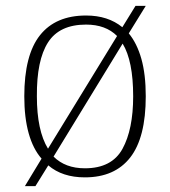

<svg xmlns="http://www.w3.org/2000/svg" viewBox="-20 -596 581 656"><path d="M122 -54Q93 -87 78 -140.5Q63 -194 63 -267Q63 -408 116.5 -475.5Q170 -543 274 -543Q349 -543 398 -503L443 -576H478L420 -482Q448 -448 463 -395Q478 -342 478 -267Q478 -126 425 -58Q372 10 270 10Q193 10 145 -31L101 40H65ZM380 -473Q341 -512 274 -512Q183 -512 144 -451Q105 -390 106 -267Q106 -150 144 -88ZM270 -21Q362 -21 398.5 -87.5Q435 -154 435 -267Q435 -388 399 -447L163 -61Q203 -21 270 -21Z"/></svg>

Font: Noto Serif Tamil ExtraLight
Style: Italic
Weight: 200
Italic angle: -12°
Designer: Indian Type Foundry, Tom Grace, and the Monotype Design Team
Foundry: Monotype Imaging Inc.
Version: Version 2.003; ttfautohint (v1.8.4.7-5d5b)